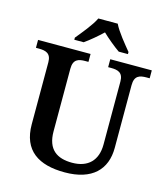

<svg xmlns="http://www.w3.org/2000/svg" viewBox="-134 -1035 1003 1148"><g transform="rotate(15 368.0 -460.5)"><path d="M225 -784V-771H283C315 -793 361 -832 391 -861C421 -832 468 -793 500 -771H557V-784C526 -822 472 -886 451 -931H331C310 -886 256 -822 225 -784ZM374 10C544 10 626 -75 626 -209V-597C626 -657 659 -665 701 -665H720V-714H463V-665H481C522 -665 556 -657 556 -601V-211C556 -113 501 -57 402 -57C309 -57 247 -97 247 -210V-597C247 -657 280 -665 322 -665H341V-714H16V-665H34C75 -665 110 -657 110 -601V-217C110 -54 213 10 374 10Z"/></g></svg>

Font: Noto Serif Ethiopic SemiBold
Style: Regular
Weight: 600
Designer: Monotype Design Team
Foundry: Monotype Imaging Inc.
Version: Version 2.102